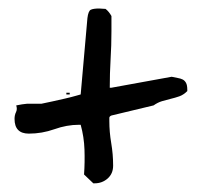

<svg xmlns="http://www.w3.org/2000/svg" viewBox="-20 -506 467 445"><path d="M174.8 -101.6Q176.8 -129.9 175.8 -159.2Q174.8 -188.5 167 -216.8H163.1Q134.8 -216.8 106 -206.5Q77.1 -196.3 46.9 -196.3Q13.7 -196.3 13.7 -230.5Q13.7 -239.3 17.1 -246.1Q20.5 -252.9 17.6 -261.7Q21.5 -262.7 31.2 -264.2Q41 -265.6 43 -265.6H76.2Q85.9 -267.6 101.6 -271Q117.2 -274.4 131.8 -277.8Q146.5 -281.2 156.7 -284.2Q167 -287.1 167 -287.1L182.6 -463.9Q184.6 -480.5 190.4 -483.4Q196.3 -486.3 210 -486.3Q211.9 -486.3 217.3 -485.8Q222.7 -485.4 224.6 -485.4Q232.4 -479.5 238.3 -468.8V-433.6Q238.3 -400.4 236.3 -368.2Q234.4 -335.9 234.4 -302.7H238.3L377.9 -328.1Q385.7 -326.2 392.1 -325.2Q398.4 -324.2 403.3 -321.8Q408.2 -319.3 411.1 -314Q414.1 -308.6 414.1 -297.9V-294.9Q405.3 -286.1 395.5 -282.7Q385.7 -279.3 375.5 -276.9Q365.2 -274.4 355.5 -271.5Q345.7 -268.6 335.9 -261.7L238.3 -238.3Q233.4 -236.3 233.4 -232.9Q233.4 -229.5 233.4 -225.6Q233.4 -200.2 237.8 -174.3Q242.2 -148.4 242.2 -122.1Q242.2 -103.5 229.5 -92.3Q216.8 -81.1 199.2 -81.1H196.3ZM141.6 -291V-287.1H133.8V-291Z"/></svg>

Font: Covered By Your Grace
Style: Regular
Weight: 400
Designer: Kimberly Geswein
Foundry: Kimberly Geswein
Version: Version 1.0